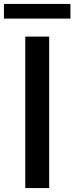

<svg xmlns="http://www.w3.org/2000/svg" viewBox="-56 -956 378 976"><path d="M72.5 0V-770H194V0ZM-36 -936H302V-861.5H-36Z"/></svg>

Font: Junction SemiBold
Style: Regular
Weight: 600
Designer: Caroline Hadilaksono
Foundry: Caroline Hadilaksono, Tyler Finck, The League of Moveable Type
Version: Version 2.000; ttfautohint (v1.8.3)